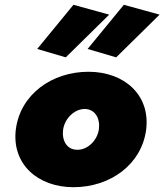

<svg xmlns="http://www.w3.org/2000/svg" viewBox="-20 -770 685 800"><path d="M254 -531 435 -709 286 -750 135 -566ZM464 -531 645 -709 496 -750 345 -566ZM46 -231C28 -86 138 10 286 10C439 10 570 -84 589 -230C607 -374 498 -471 349 -471C196 -471 65 -377 46 -231ZM243 -230C250 -278 292 -317 335 -316C377 -314 398 -276 392 -231C385 -183 343 -144 300 -146C258 -147 237 -185 243 -230Z"/></svg>

Font: Jost* Black
Style: Italic
Weight: 900
Italic angle: -10°
Version: Version 3.7